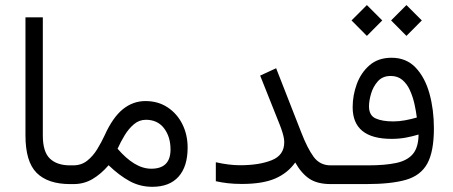

<svg xmlns="http://www.w3.org/2000/svg" viewBox="-20 -720 1772 751"><path d="M267.1 0H253.9Q167.5 0 123.5 -43.7Q79.6 -87.4 79.6 -190.4V-652.3H147.5V-189.9Q147.5 -126 175.3 -99.6Q203.1 -73.2 253.9 -73.2H267.1Z M404.8 -73.7Q375 -39.1 341.6 -19.5Q308.1 0 268.6 0H247.6V-73.2H266.1Q298.3 -73.2 321.3 -91.6Q344.2 -109.9 360.6 -137Q377 -164.1 389.2 -190.4Q420.9 -260.7 460.4 -292.7Q500 -324.7 548.8 -324.7Q598.6 -324.7 635.7 -300Q672.9 -275.4 693.4 -234.1Q713.9 -192.9 713.9 -142.6Q713.9 -68.8 678.5 -29.1Q643.1 10.7 575.7 10.7Q527.8 10.7 487.1 -11.5Q446.3 -33.7 404.8 -73.7ZM439.9 -138.2Q472.7 -100.1 505.6 -80.1Q538.6 -60.1 571.8 -60.1Q647 -60.1 647 -135.3Q647 -185.1 621.6 -218.3Q596.2 -251.5 550.8 -251.5Q524.4 -251.5 503.9 -234.1Q483.4 -216.8 467.5 -190.7Q451.7 -164.6 439.9 -138.2Z M824.2 -85.4Q876 -73.7 918.9 -73.7Q993.7 -73.7 1042.7 -93.3Q1091.8 -112.8 1091.8 -163.6Q1091.8 -178.7 1085.7 -199Q1079.6 -219.2 1073.7 -233.4L997.6 -424.3L1060.1 -453.1L1158.7 -201.2Q1182.1 -140.6 1206.5 -106.9Q1231 -73.2 1273.4 -73.2H1293.9V0H1273.4Q1221.2 0 1189.9 -21Q1158.7 -42 1134.8 -84.5Q1105.5 -43 1056.4 -21.7Q1007.3 -0.5 926.3 -0.5Q895.5 -0.5 870.8 -3.4Q846.2 -6.3 824.2 -11.2Z M1509.8 -640.1 1569.8 -700.2 1629.9 -640.1 1569.8 -579.6ZM1355 -640.1 1415 -700.2 1475.1 -640.1 1415 -579.6ZM1617.2 -193.8Q1593.3 -186.5 1566.9 -181.6Q1540.5 -176.8 1511.7 -176.8Q1359.4 -176.8 1359.4 -300.8Q1359.4 -347.2 1375.7 -391.6Q1392.1 -436 1425.8 -465.1Q1459.5 -494.1 1511.7 -494.1Q1569.3 -494.1 1606 -455.3Q1642.6 -416.5 1659.9 -353.8Q1677.2 -291 1677.2 -218.3Q1677.2 -127.4 1651.4 -80.3Q1625.5 -33.2 1567.6 -16.6Q1509.8 0 1413.6 0H1274.4V-73.2H1418.9Q1485.8 -73.2 1529.5 -82.5Q1573.2 -91.8 1595 -117.7Q1616.7 -143.6 1617.2 -193.8ZM1610.4 -260.3Q1607.4 -285.2 1601.1 -313.5Q1594.7 -341.8 1583.5 -366.7Q1572.3 -391.6 1554 -407.2Q1535.6 -422.9 1508.3 -422.9Q1476.6 -422.9 1458 -402.1Q1439.5 -381.3 1431.4 -353.5Q1423.3 -325.7 1423.3 -304.2Q1423.3 -268.6 1449.2 -256.8Q1475.1 -245.1 1518.1 -245.1Q1541 -245.1 1564.7 -249.5Q1588.4 -253.9 1610.4 -260.3Z"/></svg>

Font: Vazir Light FD-UI
Style: Light-FD-UI
Weight: 300
Designer: Saber Rastikerdar
Foundry: Saber Rastikerdar
Version: Version 30.1.0